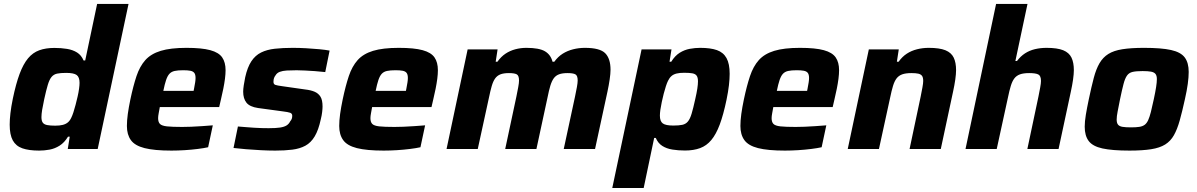

<svg xmlns="http://www.w3.org/2000/svg" viewBox="-20 -763 6126 983"><path d="M180.4 8Q128.1 8 94.7 -3.6Q61.3 -15.3 45.4 -44.3Q29.6 -73.4 29.6 -124.9Q29.6 -150.2 33.4 -183.5Q37.2 -216.8 45.6 -257.5Q61.6 -334.4 80.4 -384.8Q99.2 -435.1 123.5 -464.3Q147.8 -493.6 181 -505.6Q214.1 -517.6 258.3 -517.6Q293.7 -517.6 323.2 -512.7Q352.7 -507.9 374.6 -494.2Q396.5 -480.5 407.9 -453.3H416.2L477.3 -743H638.1L480.1 0H326.9L337 -63.2H328.2Q309.7 -32.8 285.3 -17.4Q260.9 -2 234.1 3Q207.4 8 180.4 8ZM262.9 -119.6Q286 -119.6 301.6 -123.7Q317.2 -127.7 327.7 -136.6Q338.1 -145.5 345 -160.5Q350.2 -170.8 355.9 -188.2Q361.6 -205.7 367 -226.5Q372.5 -247.2 377.3 -268.4Q382.2 -289.5 384.7 -308.2Q387.3 -326.8 387.3 -338.9Q387.3 -368.1 372.6 -378.9Q357.9 -389.8 318.6 -389.8Q290 -389.8 272.5 -386.1Q255.1 -382.4 244 -369.2Q232.9 -355.9 224.8 -328.8Q216.6 -301.8 206.4 -255Q199.4 -222.7 195.8 -200.6Q192.2 -178.4 192.2 -163.4Q192.2 -144.2 199.1 -134.9Q206 -125.6 222 -122.6Q237.9 -119.6 262.9 -119.6Z M857.7 8Q770.2 8 720.2 -4.7Q670.2 -17.4 650 -45.7Q629.7 -73.9 629.7 -117.9Q629.7 -145.3 634.3 -179.4Q639 -213.4 647.5 -254Q662.1 -323.3 678.8 -373.3Q695.5 -423.3 724.1 -455.4Q752.8 -487.4 802.9 -502.7Q853.1 -518 934.5 -518Q1013.2 -518 1056.8 -506.1Q1100.3 -494.2 1117.6 -469Q1134.9 -443.9 1134.9 -403.5Q1134.9 -384.5 1131.8 -359.7Q1128.6 -335 1123.2 -308.4Q1117.8 -281.8 1111.2 -254L1102.2 -215H798.2Q795.5 -199.5 792.5 -183.8Q789.5 -168.1 789.5 -158.2Q789.5 -138.2 798.8 -128.6Q808.1 -119 834.7 -116Q861.4 -113.1 912.4 -113.1Q932.2 -113.1 958.8 -114.1Q985.5 -115.1 1014.4 -117.2Q1043.3 -119.3 1069.5 -121.3L1045.6 -9.2Q1023.9 -4.3 992.3 -0.4Q960.8 3.6 925.6 5.8Q890.5 8 857.7 8ZM816.2 -297.7H971.2L973.7 -310.3Q977.2 -328.5 979.2 -341.2Q981.2 -354 981.2 -363.7Q981.2 -381.1 974.9 -389.5Q968.6 -398 954.6 -400.7Q940.7 -403.4 918.1 -403.4Q890.7 -403.4 874.1 -399.7Q857.5 -396 847.4 -385.1Q837.4 -374.2 830.3 -353.2Q823.3 -332.3 816.2 -297.7Z M1389.1 8Q1355.2 8 1316.1 6Q1276.9 4 1240.3 1Q1203.6 -2 1175.6 -5.4L1198.1 -115.4Q1219.4 -113.8 1240.3 -112Q1261.2 -110.3 1281.4 -109Q1301.6 -107.7 1320.2 -107.2Q1338.8 -106.7 1355.9 -106.7Q1392.8 -106.7 1414.3 -110Q1435.7 -113.4 1447.4 -120.9Q1459.2 -128.4 1465.6 -141.6Q1471.3 -148 1473.8 -154.9Q1476.2 -161.8 1476.2 -170.1Q1476.2 -181.9 1465.4 -185.7Q1454.7 -189.6 1426.1 -193L1301 -210Q1258.7 -216.2 1241.8 -237.3Q1225 -258.4 1225 -293.7Q1225 -306.6 1228 -326.3Q1230.9 -346.1 1235.3 -367.2Q1246.8 -419 1266.9 -449.3Q1287.1 -479.7 1316.9 -494.3Q1346.7 -509 1387.1 -513.5Q1427.6 -518 1478.7 -518Q1512.5 -518 1547.8 -516Q1583.1 -514 1615 -511Q1646.9 -508 1667.5 -504L1645.2 -394Q1617.7 -397.2 1591 -399Q1564.2 -400.7 1540.6 -402Q1516.9 -403.3 1498.6 -403.3Q1469.6 -403.3 1448.1 -402Q1426.6 -400.6 1412.2 -395.1Q1397.8 -389.7 1390.6 -377.1Q1385.8 -371.2 1382.9 -363.3Q1380.1 -355.4 1380.1 -344Q1380.1 -331.9 1389.6 -328.5Q1399.2 -325 1426.4 -321.5L1543.5 -304.8Q1570.4 -301.8 1590.2 -293.6Q1609.9 -285.3 1620.7 -268.1Q1631.4 -250.8 1631.4 -218Q1631.4 -206.7 1629.4 -189.5Q1627.4 -172.2 1622.4 -152.2Q1610.5 -96.9 1591.2 -64.7Q1571.9 -32.4 1543.4 -17Q1514.9 -1.6 1476.6 3.2Q1438.4 8 1389.1 8Z M1944.7 8Q1857.2 8 1807.2 -4.7Q1757.2 -17.4 1737 -45.7Q1716.7 -73.9 1716.7 -117.9Q1716.7 -145.3 1721.3 -179.4Q1726 -213.4 1734.5 -254Q1749.1 -323.3 1765.8 -373.3Q1782.5 -423.3 1811.1 -455.4Q1839.8 -487.4 1889.9 -502.7Q1940.1 -518 2021.5 -518Q2100.2 -518 2143.8 -506.1Q2187.3 -494.2 2204.6 -469Q2221.9 -443.9 2221.9 -403.5Q2221.9 -384.5 2218.8 -359.7Q2215.6 -335 2210.2 -308.4Q2204.8 -281.8 2198.2 -254L2189.2 -215H1885.2Q1882.5 -199.5 1879.5 -183.8Q1876.5 -168.1 1876.5 -158.2Q1876.5 -138.2 1885.8 -128.6Q1895.1 -119 1921.7 -116Q1948.4 -113.1 1999.4 -113.1Q2019.2 -113.1 2045.8 -114.1Q2072.5 -115.1 2101.4 -117.2Q2130.3 -119.3 2156.5 -121.3L2132.6 -9.2Q2110.9 -4.3 2079.3 -0.4Q2047.8 3.6 2012.6 5.8Q1977.5 8 1944.7 8ZM1903.2 -297.7H2058.2L2060.7 -310.3Q2064.2 -328.5 2066.2 -341.2Q2068.2 -354 2068.2 -363.7Q2068.2 -381.1 2061.9 -389.5Q2055.6 -398 2041.6 -400.7Q2027.7 -403.4 2005.1 -403.4Q1977.7 -403.4 1961.1 -399.7Q1944.5 -396 1934.4 -385.1Q1924.4 -374.2 1917.3 -353.2Q1910.3 -332.3 1903.2 -297.7Z M2266.2 0 2374.2 -510H2527.5L2517.8 -446.8H2526.6Q2544.8 -472.6 2567.9 -488.1Q2591 -503.5 2618.3 -510.7Q2645.6 -518 2674.8 -518Q2740.5 -518 2770.1 -500.4Q2799.8 -482.7 2808.9 -446.8H2817.8Q2836.4 -472.6 2860.9 -488.1Q2885.5 -503.5 2914.6 -510.7Q2943.8 -518 2974.5 -518Q3051.7 -518 3078.8 -490.3Q3105.8 -462.6 3105.8 -406.1Q3105.8 -386.2 3101.4 -356.2Q3097 -326.1 3090.1 -294.1L3026.5 0H2866.2L2924 -268.5Q2929.6 -295.3 2933.6 -317.1Q2937.6 -339 2937.6 -350.8Q2937.6 -376.1 2925.7 -382.5Q2913.9 -388.8 2885.9 -388.8Q2858.8 -388.8 2842.1 -382.5Q2825.4 -376.3 2815.1 -362.1Q2804.8 -347.8 2797.5 -323.8Q2790.3 -299.7 2783.2 -263.9L2726.3 0H2566.5L2623.8 -268.5Q2629.3 -295.3 2633.3 -317.1Q2637.3 -339 2637.3 -350.8Q2637.3 -376.1 2625.5 -382.5Q2613.6 -388.8 2585.6 -388.8Q2558.6 -388.8 2541.9 -382.3Q2525.2 -375.7 2514.9 -361.2Q2504.6 -346.7 2497.6 -322.6Q2490.6 -298.6 2483.5 -263.9L2426 0Z M3114.7 199.6 3264.7 -510H3417.9L3407.8 -446.8H3416.5Q3435.6 -477.7 3460 -492.9Q3484.4 -508 3511.4 -513Q3538.4 -518 3564.9 -518Q3617.7 -518 3650.6 -506.4Q3683.5 -494.7 3699.6 -465.7Q3715.7 -436.6 3715.7 -385.1Q3715.7 -359.8 3712 -326.7Q3708.2 -293.6 3699.7 -252.5Q3683.7 -175.6 3665 -125.5Q3646.2 -75.3 3621.8 -46.1Q3597.5 -16.9 3564.4 -4.7Q3531.2 7.6 3487 7.6Q3452.1 7.6 3422.3 2.7Q3392.6 -2.1 3370.7 -16Q3348.8 -30 3337.5 -56.7H3329.2L3275.5 199.6ZM3427.1 -120.2Q3455.7 -120.2 3473.2 -123.9Q3490.7 -127.6 3501.8 -140.8Q3512.9 -154.1 3521 -181.2Q3529.1 -208.2 3539.4 -255Q3546.9 -287.8 3550.2 -309.7Q3553.5 -331.6 3553.5 -346.6Q3553.5 -366.2 3546.6 -375.6Q3539.7 -385 3524.3 -387.7Q3508.9 -390.4 3482.8 -390.4Q3459.8 -390.4 3444.2 -386.6Q3428.5 -382.8 3418.1 -373.9Q3407.6 -364.9 3400.2 -349.5Q3395 -339.2 3389.3 -321.8Q3383.6 -304.3 3378.1 -283.2Q3372.7 -262.2 3368.2 -240.9Q3363.6 -219.5 3361 -201.3Q3358.5 -183.2 3358.5 -171.1Q3358.5 -141.9 3373.4 -131.1Q3388.3 -120.2 3427.1 -120.2Z M3998.7 8Q3911.2 8 3861.2 -4.7Q3811.2 -17.4 3791 -45.7Q3770.7 -73.9 3770.7 -117.9Q3770.7 -145.3 3775.3 -179.4Q3780 -213.4 3788.5 -254Q3803.1 -323.3 3819.8 -373.3Q3836.5 -423.3 3865.1 -455.4Q3893.8 -487.4 3943.9 -502.7Q3994.1 -518 4075.5 -518Q4154.2 -518 4197.8 -506.1Q4241.3 -494.2 4258.6 -469Q4275.9 -443.9 4275.9 -403.5Q4275.9 -384.5 4272.8 -359.7Q4269.6 -335 4264.2 -308.4Q4258.8 -281.8 4252.2 -254L4243.2 -215H3939.2Q3936.5 -199.5 3933.5 -183.8Q3930.5 -168.1 3930.5 -158.2Q3930.5 -138.2 3939.8 -128.6Q3949.1 -119 3975.7 -116Q4002.4 -113.1 4053.4 -113.1Q4073.2 -113.1 4099.8 -114.1Q4126.5 -115.1 4155.4 -117.2Q4184.3 -119.3 4210.5 -121.3L4186.6 -9.2Q4164.9 -4.3 4133.3 -0.4Q4101.8 3.6 4066.6 5.8Q4031.5 8 3998.7 8ZM3957.2 -297.7H4112.2L4114.7 -310.3Q4118.2 -328.5 4120.2 -341.2Q4122.2 -354 4122.2 -363.7Q4122.2 -381.1 4115.9 -389.5Q4109.6 -398 4095.6 -400.7Q4081.7 -403.4 4059.1 -403.4Q4031.7 -403.4 4015.1 -399.7Q3998.5 -396 3988.4 -385.1Q3978.4 -374.2 3971.3 -353.2Q3964.3 -332.3 3957.2 -297.7Z M4320.2 0 4428.2 -510H4581.5L4571.8 -446.8H4580.6Q4598.8 -472.6 4622.5 -488.1Q4646.1 -503.5 4674.9 -510.7Q4703.6 -518 4735.1 -518Q4790.3 -518 4820.5 -505.7Q4850.6 -493.3 4862.8 -468Q4874.9 -442.8 4874.9 -403.8Q4874.9 -384.5 4870.8 -355.3Q4866.6 -326.1 4859.7 -294.7L4796.6 0H4636.8L4693.6 -268.5Q4698.6 -293.6 4702.6 -315.2Q4706.6 -336.7 4706.6 -348.5Q4706.6 -366.5 4700.5 -374.7Q4694.3 -383 4681.4 -385.9Q4668.4 -388.8 4646.4 -388.8Q4617.1 -388.8 4599 -382.3Q4580.9 -375.7 4570 -361.2Q4559.1 -346.7 4551.9 -322.6Q4544.6 -298.6 4537.5 -263.9L4480 0Z M4923.2 0 5079.8 -743H5240.6L5178.5 -450.7H5186.8Q5204.9 -474.9 5227.8 -489.8Q5250.7 -504.6 5278.6 -511.3Q5306.6 -518 5338.1 -518Q5393.3 -518 5423.5 -505.7Q5453.6 -493.3 5465.8 -468Q5477.9 -442.8 5477.9 -403.8Q5477.9 -384.5 5473.8 -355.3Q5469.6 -326.1 5462.7 -294.7L5399.6 0H5239.8L5296.6 -268.5Q5301.6 -293.6 5305.6 -315.2Q5309.6 -336.7 5309.6 -348.5Q5309.6 -375 5295.7 -381.9Q5281.7 -388.8 5249.4 -388.8Q5220.1 -388.8 5202 -382.3Q5183.9 -375.7 5173 -361.2Q5162.1 -346.7 5154.9 -322.6Q5147.6 -298.6 5140.5 -263.9L5083 0Z M5762.9 8Q5674.3 8 5624.2 -3Q5574.2 -14 5553.9 -41.1Q5533.5 -68.1 5533.5 -114.3Q5533.5 -140.7 5539.3 -175.6Q5545.1 -210.4 5554.5 -255Q5567.9 -319 5579.9 -364.2Q5591.8 -409.4 5609.3 -439.4Q5626.8 -469.4 5654.5 -486.7Q5682.2 -504 5726.6 -511Q5771 -518 5837.3 -518Q5925.9 -518 5975.5 -507Q6025.2 -496 6045.6 -468.9Q6065.9 -441.9 6065.9 -394.7Q6065.9 -368.3 6061.2 -333.7Q6056.5 -299 6046.5 -255Q6032.5 -191 6019.8 -145.8Q6007.1 -100.6 5990.1 -70.6Q5973.2 -40.6 5945.6 -23.3Q5917.9 -6 5873.5 1Q5829.2 8 5762.9 8ZM5770.2 -110.9Q5796.2 -110.9 5813 -113.5Q5829.8 -116.1 5840.4 -123.9Q5851 -131.7 5858.3 -147.6Q5865.6 -163.5 5872.3 -189.8Q5879 -216.2 5887.2 -255Q5895.2 -292.3 5899 -316.9Q5902.9 -341.6 5902.9 -358Q5902.9 -375.8 5895.7 -384.6Q5888.6 -393.3 5872.9 -396.2Q5857.2 -399.1 5829.9 -399.1Q5797.5 -399.1 5778.9 -394.9Q5760.3 -390.7 5750 -376.1Q5739.6 -361.4 5732.2 -332.9Q5724.7 -304.5 5714.4 -255Q5706.8 -216.7 5702 -191.8Q5697.1 -166.9 5697.1 -151Q5697.1 -133.6 5704 -124.9Q5710.9 -116.3 5726.9 -113.6Q5742.9 -110.9 5770.2 -110.9Z"/></svg>

Font: Saira Thin
Style: Italic
Weight: 100
Italic angle: -12°
Designer: Hector Gatti with collaboration of the Omnibus-Type team
Foundry: Omnibus-Type
Version: Version 1.101